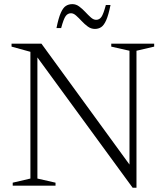

<svg xmlns="http://www.w3.org/2000/svg" viewBox="-20 -876 780 906"><path d="M123.5 -33.5V-631.5L34.5 -656V-670H175.5L591 -99.5V-636.5L505 -656V-670H707.5V-656L624 -636.5V10H606L156.5 -605V-33.5L242 -14V0H40V-14ZM501.5 -852.5Q492 -805 481.2 -780.8Q470.5 -756.5 457.5 -748Q444.5 -739.5 428 -739.5Q409.5 -739.5 394.2 -750.8Q379 -762 365.5 -776.5Q352 -791 339.5 -802.2Q327 -813.5 315 -813.5Q299.5 -813.5 289.8 -800Q280 -786.5 268.5 -743.5H246.5Q256 -791 266.8 -815.2Q277.5 -839.5 290.8 -848Q304 -856.5 321.5 -856.5Q339 -856.5 354 -845.2Q369 -834 382.5 -819.5Q396 -805 408.5 -793.8Q421 -782.5 433.5 -782.5Q449 -782.5 458.5 -796Q468 -809.5 479.5 -852.5Z"/></svg>

Font: Newsreader Text Light
Style: Regular
Weight: 300
Designer: Hugues Gentile
Foundry: Production Type
Version: Version 1.001